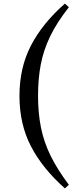

<svg xmlns="http://www.w3.org/2000/svg" viewBox="-20 -843 440 1065"><path d="M191 -311Q191 -217 207 -136.5Q223 -56 260.5 20.5Q298 97 362 182L340 202Q216 92 152 -31Q88 -154 88 -311Q88 -468 152 -591Q216 -714 340 -823L362 -803Q295 -718 258 -641Q221 -564 206 -484.5Q191 -405 191 -311Z"/></svg>

Font: Noto Serif KR ExtraLight
Style: Bold
Weight: 700
Version: Version 2.002-H1;hotconv 1.1.0;makeotfexe 2.6.0